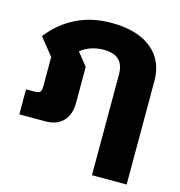

<svg xmlns="http://www.w3.org/2000/svg" viewBox="-110 -647 882 941"><g transform="rotate(15 331.0 -177.0)"><path d="M441 -316Q441 -413 339 -413Q271 -413 222 -374L274 -309V-127Q274 -68 242.5 -34Q211 0 152 0H20V-127H61Q84 -127 91 -134.5Q98 -142 98 -165V-312L28 -399Q83 -471 162 -510.5Q241 -550 340 -550Q473 -550 545 -491.5Q617 -433 617 -330V196H441Z"/></g></svg>

Font: Prompt
Style: Bold
Weight: 700
Designer: Katatrad Team
Foundry: CadsonDemak
Version: Version 1.000